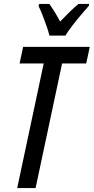

<svg xmlns="http://www.w3.org/2000/svg" viewBox="-20 -951 474 971"><path d="M67 0 201 -630H79L97 -714H434L416 -630H294L160 0ZM230 -771Q226 -789 216 -817.5Q206 -846 195 -874.5Q184 -903 175 -920L178 -931H230Q240 -917 254 -894.5Q268 -872 284 -842Q310 -869 333.5 -892Q357 -915 377 -931H431L429 -921Q414 -904 390 -876Q366 -848 344 -819Q322 -790 311 -771Z"/></svg>

Font: Noto Sans ExtraCondensed Medium
Style: Italic
Weight: 500
Width: 2
Italic angle: -12°
Designer: Monotype Design Team
Foundry: Monotype Imaging Inc.
Version: Version 2.013; ttfautohint (v1.8.4.7-5d5b)